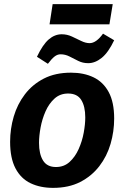

<svg xmlns="http://www.w3.org/2000/svg" viewBox="-20 -898 601 930"><path d="M237 12Q175 12 128 -10.5Q81 -33 55 -82.5Q29 -132 29 -211Q29 -274 46.5 -333.5Q64 -393 100.5 -441Q137 -489 192.5 -517.5Q248 -546 324 -546Q386 -546 433 -523.5Q480 -501 506.5 -452Q533 -403 533 -324Q533 -261 515.5 -201Q498 -141 461 -93Q424 -45 368.5 -16.5Q313 12 237 12ZM251 -89Q290 -89 317 -113.5Q344 -138 361 -176Q378 -214 385.5 -255Q393 -296 393 -329Q393 -383 373.5 -414Q354 -445 310 -445Q271 -445 244 -420.5Q217 -396 200.5 -358.5Q184 -321 176.5 -280Q169 -239 169 -206Q169 -152 188.5 -120.5Q208 -89 251 -89ZM212 -589 159 -623Q187 -682 216 -707Q245 -732 279 -732Q305 -732 328.5 -721Q352 -710 373.5 -699.5Q395 -689 414 -689Q446 -689 479 -735L533 -703Q505 -644 473 -618Q441 -592 407 -592Q381 -592 359 -603Q337 -614 316.5 -624.5Q296 -635 273 -635Q258 -635 244 -624Q230 -613 212 -589ZM220 -780 235 -878H526L510 -780Z"/></svg>

Font: Bitter Thin
Style: Bold Italic
Weight: 700
Italic angle: -9°
Version: Version 3.021